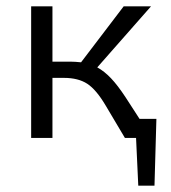

<svg xmlns="http://www.w3.org/2000/svg" viewBox="-20 -434 539 604"><path d="M472 -60 466 150H415L408 0H373L313 -101Q283 -152 254.5 -170.5Q226 -189 181 -189H145V0H78V-414H145V-240H203Q215 -240 235 -238L369 -414H455L286 -222Q308 -210 329 -188Q350 -166 375 -128L419 -60Z"/></svg>

Font: Ysabeau
Style: Regular
Weight: 400
Designer: Christian Thalmann (Catharsis Fonts)
Version: Version 0.003